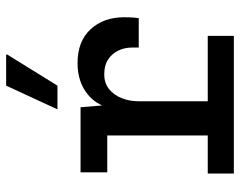

<svg xmlns="http://www.w3.org/2000/svg" viewBox="-100 -700 799 640"><g transform="rotate(-90 300.0 -379.5)"><path d="M169 0V-422H46V-511H263L269 -439Q286 -477 323 -499Q360 -521 410 -521Q483 -521 523 -477.5Q563 -434 563 -366Q563 -354 562.5 -342.5Q562 -331 560 -317H462V-340Q462 -364 452 -385Q442 -406 422.5 -419Q403 -432 373 -432Q343 -432 323 -415.5Q303 -399 293 -373Q283 -347 283 -318V0ZM42 0V-87H501V0ZM256 -588 335 -759H438L439 -756L335 -588Z"/></g></svg>

Font: Chivo Mono Medium Medium
Style: Regular
Weight: 500
Monospace: yes
Version: Version 1.008